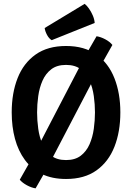

<svg xmlns="http://www.w3.org/2000/svg" viewBox="-20 -942 705 1025"><path d="M437 -647 495.5 -748.5Q518 -745 542 -732.2Q566 -719.5 580 -702L511 -579.5L228.5 -38.5L170 63.5Q147.5 60 123.5 47Q99.5 34 85.5 17.5L155 -105ZM178 -342Q178 -299.5 184.2 -254.5Q190.5 -209.5 207 -171.8Q223.5 -134 253.8 -110.8Q284 -87.5 332.5 -87.5Q381 -87.5 411.2 -110.8Q441.5 -134 458 -171.8Q474.5 -209.5 480.8 -254.5Q487 -299.5 487 -342Q487 -384.5 480.8 -429.2Q474.5 -474 458 -511.5Q441.5 -549 411.2 -572.2Q381 -595.5 332.5 -595.5Q284 -595.5 253.8 -572.2Q223.5 -549 207 -511.5Q190.5 -474 184.2 -429.2Q178 -384.5 178 -342ZM42.5 -342Q42.5 -445 74 -525Q105.5 -605 170 -650.8Q234.5 -696.5 332.5 -696.5Q431 -696.5 495.2 -650.5Q559.5 -604.5 591 -524.2Q622.5 -444 622.5 -342Q622.5 -239 591 -158.8Q559.5 -78.5 495.2 -32.5Q431 13.5 332.5 13.5Q258 13.5 203.5 -13Q149 -39.5 113.2 -87.8Q77.5 -136 60 -200.8Q42.5 -265.5 42.5 -342ZM432 -921.5Q443 -913 454.8 -896.5Q466.5 -880 475.2 -859.8Q484 -839.5 485.5 -819.5L256 -727.5Q241.5 -736 231 -755.8Q220.5 -775.5 218.5 -792.5Z"/></svg>

Font: Signika Light SemiBold
Style: Regular
Weight: 600
Version: Version 2.003;gftools[0.9.32]